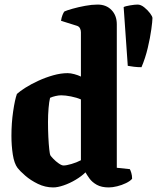

<svg xmlns="http://www.w3.org/2000/svg" viewBox="-20 -820 687 840"><path d="M213 0Q178 0 146 -15.5Q114 -31 90.5 -51.5Q67 -72 57 -85Q42 -105 36 -144Q30 -183 30 -226Q30 -281 37.5 -332.5Q45 -384 54 -409Q67 -421 91.5 -436.5Q116 -452 147.5 -466.5Q179 -481 212.5 -490.5Q246 -500 276 -500Q289 -500 305.5 -495.5Q322 -491 334 -485V-679Q334 -688 330 -696Q326 -704 317 -707L247 -729Q249 -743 253.5 -754.5Q258 -766 262 -770Q273 -775 298 -782Q323 -789 352.5 -794.5Q382 -800 407 -800Q445 -800 468 -776Q491 -752 491 -714V-86L548 -80Q551 -75 554.5 -63.5Q558 -52 558 -38Q550 -28 531.5 -19Q513 -10 492.5 -5Q472 0 456 0Q424 0 403.5 -11.5Q383 -23 371.5 -39Q360 -55 354 -66Q337 -49 311 -33.5Q285 -18 258.5 -9Q232 0 213 0ZM258 -96Q270 -96 292.5 -102.5Q315 -109 334 -119V-385Q316 -393 291 -398Q266 -403 248 -403Q237 -403 223.5 -400Q210 -397 199 -392Q195 -376 192.5 -347Q190 -318 190 -286Q190 -253 191.5 -221Q193 -189 195.5 -167Q198 -145 200 -141Q203 -136 213.5 -125Q224 -114 237 -105Q250 -96 258 -96ZM599 -526Q581 -526 565.5 -528Q550 -530 539 -532L521 -789Q528 -793 549 -796.5Q570 -800 582 -800Q596 -800 611 -788Q626 -776 636.5 -762Q647 -748 647 -741Q647 -728 642 -691.5Q637 -655 626.5 -610.5Q616 -566 599 -526Z"/></svg>

Font: Texturina 72pt Black
Style: Regular
Weight: 900
Designer: Guillermo Torres Carreño
Foundry: Omnibus-Type
Version: Version 1.002; ttfautohint (v1.8.3)